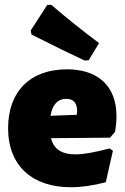

<svg xmlns="http://www.w3.org/2000/svg" viewBox="-20 -774 525 806"><path d="M442 -196 463 -221C467 -244 469 -266 469 -286C469 -416 388 -483 261 -483C107 -483 14 -390 14 -236C14 -74 120 12 277 12C322 12 371 5 424 -9L454 -141L440 -151C377 -134 330 -126 297 -126C247 -126 207 -142 194 -194ZM304 -306 302 -292 192 -288C200 -335 222 -359 259 -359C289 -359 304 -341 304 -306ZM396 -593C328 -644 261 -697 195 -754L178 -753L109 -646L112 -629C207 -581 281 -545 335 -520L352 -521Z"/></svg>

Font: Luna Sans Black
Style: Regular
Weight: 900
Designer: Juan Pablo del Peral
Foundry: Huerta Tipografica
Version: Version 2.001; ttfautohint (v1.5)